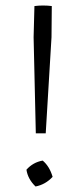

<svg xmlns="http://www.w3.org/2000/svg" viewBox="-20 -676 300 697"><path d="M168 -654 167 -541 146 -192H110L102 -541L105 -654Q113 -655 120.5 -655.5Q128 -656 136 -656Q145 -656 153 -655.5Q161 -655 168 -654ZM135 -93Q160 -72 171 -34Q145 -6 109 1Q81 -26 76 -60Q100 -87 135 -93Z"/></svg>

Font: Piazzolla SC Light
Style: Regular
Weight: 300
Designer: Juan Pablo del Peral
Foundry: Huerta Tipografica
Version: Version 1.330